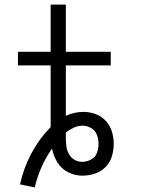

<svg xmlns="http://www.w3.org/2000/svg" viewBox="-20 -755 616 834"><path d="M131 59Q152 -32 206 -110Q212 -78 229 -50Q246 -22 275.5 -7Q305 8 337 8Q365 8 391.5 -0.5Q418 -9 438 -29Q458 -49 466 -76Q474 -103 474 -130Q474 -157 466 -183.5Q458 -210 439.5 -230Q421 -250 395.5 -259.5Q370 -269 343 -269Q303 -269 266 -252V-471H461V-530H266V-735H200V-530H58V-471H200V-203Q150 -152 116 -88Q82 -24 67 46ZM337 -52Q319 -52 303 -61.5Q287 -71 278.5 -87.5Q270 -104 268 -122.5Q266 -141 266 -159Q266 -164 266 -169Q266 -174 266 -179Q282 -192 300.5 -200.5Q319 -209 339 -209Q359 -209 376.5 -198.5Q394 -188 401 -169Q408 -150 408 -131Q408 -131 408 -130.5Q408 -130 408 -130Q408 -130 408 -130Q408 -130 408 -130Q408 -110 401 -91Q394 -72 375.5 -62Q357 -52 337 -52Z"/></svg>

Font: Iosevka Sparkle Light
Style: Regular
Weight: 300
Designer: Belleve Invis
Foundry: Belleve Invis
Version: Version 4.5.0; ttfautohint (v1.8.3)